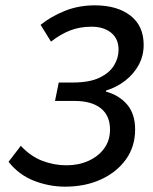

<svg xmlns="http://www.w3.org/2000/svg" viewBox="-20 -687 574 719"><path d="M224 12Q164 12 107.5 -10Q51 -32 12 -81L58 -141Q94 -102 138 -85Q182 -68 229 -68Q274 -68 311 -84.5Q348 -101 370 -131Q392 -161 392 -202Q392 -254 357.5 -281.5Q323 -309 259 -309H186L200 -378H253Q315 -378 352.5 -396Q390 -414 407 -442Q424 -470 424 -501Q424 -542 396 -564.5Q368 -587 323 -587Q278 -587 241.5 -572.5Q205 -558 171 -531L132 -594Q172 -626 223.5 -646.5Q275 -667 335 -667Q419 -667 468.5 -628.5Q518 -590 518 -519Q518 -478 499.5 -444Q481 -410 449 -385Q417 -360 377 -348V-344Q427 -330 456.5 -295Q486 -260 486 -202Q486 -138 451.5 -90Q417 -42 358 -15Q299 12 224 12Z"/></svg>

Font: Source Sans 3 Medium
Style: Italic
Weight: 500
Italic angle: -11°
Designer: Paul D. Hunt
Foundry: Adobe
Version: Version 3.052;hotconv 1.1.0;makeotfexe 2.6.0